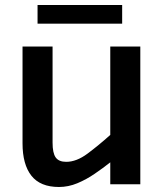

<svg xmlns="http://www.w3.org/2000/svg" viewBox="-20 -736 638 767"><path d="M215.5 11Q141 11 105.5 -34Q70 -79 70 -163.5V-550H190V-166Q190 -124.5 202.5 -107Q215 -89.5 244.5 -89.5Q285.5 -89.5 329.5 -122.2Q373.5 -155 420.5 -197V-550H540.5V0H420.5V-87.5Q391.5 -64.5 358.2 -41.8Q325 -19 289 -4Q253 11 215.5 11ZM130 -716H468V-641.5H130Z"/></svg>

Font: Junction SemiBold
Style: Regular
Weight: 600
Designer: Caroline Hadilaksono
Foundry: Caroline Hadilaksono, Tyler Finck, The League of Moveable Type
Version: Version 2.000; ttfautohint (v1.8.3)